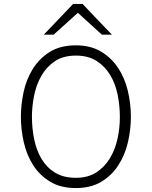

<svg xmlns="http://www.w3.org/2000/svg" viewBox="-20 -942 769 974"><path d="M365 -40Q426 -40 468.5 -67.5Q511 -95 537.5 -139Q564 -183 576 -237.5Q588 -292 588 -347V-350Q588 -405 577 -460.5Q566 -516 539.5 -560.5Q513 -605 470.5 -632.5Q428 -660 365 -660Q300 -660 257 -630.5Q214 -601 188.5 -555Q163 -509 152.5 -454.5Q142 -400 142 -350Q142 -291 153.5 -235Q165 -179 191 -135.5Q217 -92 259.5 -66Q302 -40 365 -40ZM365 12Q288 12 235 -20Q182 -52 149 -103Q116 -154 101 -219Q86 -284 86 -350Q86 -410 99.5 -474Q113 -538 145.5 -591Q178 -644 231.5 -678Q285 -712 365 -712Q440 -712 493 -680Q546 -648 579.5 -597Q613 -546 628.5 -481Q644 -416 644 -350Q644 -285 629 -220.5Q614 -156 580.5 -104Q547 -52 494 -20Q441 12 365 12ZM202 -766Q239 -805 276.5 -844Q314 -883 351 -922H399Q436 -883 473 -844Q510 -805 548 -766H497Q467 -794 436 -821.5Q405 -849 375 -877L252 -766Z"/></svg>

Font: Transpass ExtraLight
Style: Regular
Weight: 200
Designer: Delve Withrington
Foundry: Delve Fonts
Version: Version 1.001;December 18, 2019;FontCreator 12.0.0.2547 64-b